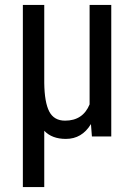

<svg xmlns="http://www.w3.org/2000/svg" viewBox="-20 -548 539 771"><path d="M157.7 -528.3V-214.8Q158.7 -137.2 177.7 -100.3Q196.8 -63.5 241.2 -63.5Q313 -63.5 339.8 -128.9V-528.3H426.8V0H349.1L345.2 -49.8Q309.1 9.8 244.6 9.8Q188.5 9.8 157.7 -22.9V203.1H71.8V-528.3Z"/></svg>

Font: MAUL Condensed
Style: Condensed Regular
Weight: 400
Designer: MAUL
Version: Version 1.0; 2020; ttfautohint (v1.8.3)